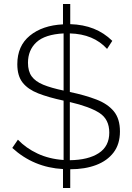

<svg xmlns="http://www.w3.org/2000/svg" viewBox="-20 -835 657 954"><path d="M512 -592Q445 -666 327 -669V-378Q403 -362 459 -340.5Q515 -319 545.5 -282Q576 -245 576 -182Q576 -119 544.5 -77.5Q513 -36 457.5 -15Q402 6 329 6V99H293V5Q147 -3 41 -100L69 -141Q109 -99 166.5 -72Q224 -45 296 -40V-335Q221 -351 170 -371Q119 -391 92.5 -424.5Q66 -458 66 -516Q66 -607 128.5 -658Q191 -709 293 -714V-815H329V-715Q394 -713 445.5 -692.5Q497 -672 538 -632ZM119 -523Q119 -481 137.5 -455.5Q156 -430 195 -414Q234 -398 296 -385V-669Q203 -664 161 -625Q119 -586 119 -523ZM523 -176Q523 -242 474.5 -273.5Q426 -305 327 -328V-39Q418 -40 470.5 -74Q523 -108 523 -176Z"/></svg>

Font: Raleway Light
Style: Regular
Weight: 300
Designer: Matt McInerney, Pablo Impallari, Rodrigo Fuenzalida
Foundry: Matt McInerney, Pablo Impallari, Rodrigo Fuenzalida
Version: Version 4.026